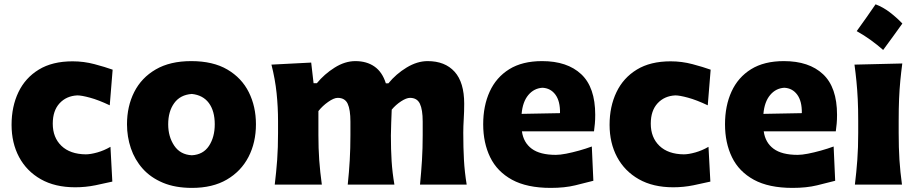

<svg xmlns="http://www.w3.org/2000/svg" viewBox="-20 -873 4336 908"><path d="M335.9 12.7Q240.2 12.7 173.1 -25.4Q106 -63.5 70.3 -130.1Q34.7 -196.8 34.7 -282.7Q34.7 -369.1 67.1 -437Q99.6 -504.9 163.6 -543.9Q227.5 -583 323.2 -583Q376.5 -583 426.8 -569.6Q477.1 -556.2 512.7 -543.5L499 -375Q445.3 -400.4 405.5 -411.1Q365.7 -421.9 345.7 -421.9Q293.9 -419.4 261.7 -384.5Q229.5 -349.6 229.5 -288.1Q229.5 -222.7 270.5 -183.3Q311.5 -144 385.3 -143.1Q408.2 -143.1 440.2 -152.1Q472.2 -161.1 502.4 -178.7L511.2 -14.2Q478 -6.3 431.2 3.2Q384.3 12.7 335.9 12.7Z M888.2 15.6Q808.6 15.6 750.5 -8.8Q692.4 -33.2 654.8 -75.4Q617.2 -117.7 598.9 -171.9Q580.6 -226.1 580.6 -285.2Q580.6 -370.1 614.7 -437.7Q648.9 -505.4 716.6 -544.7Q784.2 -584 884.3 -584Q987.3 -584 1055.2 -544.2Q1123 -504.4 1156.7 -436.8Q1190.4 -369.1 1190.4 -285.2Q1190.4 -199.2 1155.3 -131.1Q1120.1 -63 1052.7 -23.7Q985.4 15.6 888.2 15.6ZM887.2 -138.7Q940.9 -141.6 968.3 -183.1Q995.6 -224.6 995.6 -285.2Q995.6 -348.1 967.8 -385.7Q939.9 -423.3 887.2 -428.7Q832.5 -424.8 804 -385.5Q775.4 -346.2 775.4 -285.2Q775.4 -226.6 804 -184.1Q832.5 -141.6 887.2 -138.7Z M1966.3 0Q1972.2 -60.1 1975.6 -115.7Q1979 -171.4 1979 -233.9V-297.9Q1979 -354.5 1965.8 -382.3Q1952.6 -410.2 1918.9 -410.2Q1901.9 -410.2 1876.7 -393.8Q1851.6 -377.4 1832.5 -354.5Q1831.5 -325.2 1830.1 -292Q1828.6 -258.8 1828.6 -231.9Q1828.6 -165.5 1832 -111.3Q1835.4 -57.1 1845.2 0H1624.5Q1630.9 -60.1 1634 -115.7Q1637.2 -171.4 1637.2 -233.9V-297.9Q1637.2 -354.5 1624.3 -382.3Q1611.3 -410.2 1577.1 -410.2Q1559.1 -410.2 1532 -391.1Q1504.9 -372.1 1485.8 -347.7V-233.9Q1485.8 -171.4 1489.7 -115.7Q1493.7 -60.1 1502 0H1279.3Q1286.6 -60.1 1290.8 -116.9Q1294.9 -173.8 1294.9 -244.6V-300.8Q1294.9 -366.2 1288.1 -432.4Q1281.2 -498.5 1263.7 -567.4L1451.7 -577.1L1462.9 -479.5H1478.5Q1513.7 -522.5 1562.5 -553.2Q1611.3 -584 1660.6 -584Q1714.4 -584 1751.2 -558.1Q1788.1 -532.2 1804.7 -479H1816.9Q1853 -523.4 1903.1 -553.7Q1953.1 -584 2002.4 -584Q2084.5 -584 2129.9 -533.7Q2175.3 -483.4 2175.3 -382.3Q2175.3 -345.2 2173.1 -310.1Q2170.9 -274.9 2170.9 -244.6Q2170.9 -173.8 2174.1 -116.9Q2177.2 -60.1 2187 0Z M2584.5 15.6Q2472.2 15.6 2401.6 -22.9Q2331.1 -61.5 2298.1 -129.4Q2265.1 -197.3 2265.1 -285.2Q2265.1 -372.6 2295.9 -439.9Q2326.7 -507.3 2388.4 -545.7Q2450.2 -584 2543.5 -584Q2662.6 -584 2728.8 -522Q2794.9 -460 2794.9 -330.1Q2794.9 -306.2 2793.2 -288.1Q2791.5 -270 2789.1 -252H2448.2Q2455.6 -198.7 2494.6 -169.7Q2533.7 -140.6 2608.9 -140.6Q2628.4 -140.6 2657.5 -146.2Q2686.5 -151.9 2718.8 -160.9Q2751 -169.9 2778.8 -180.2L2786.1 -18.1Q2750.5 -8.8 2700.7 3.4Q2650.9 15.6 2584.5 15.6ZM2628.4 -337.9Q2629.4 -394.5 2606.7 -425.3Q2584 -456.1 2545.4 -458Q2505.4 -455.6 2478.5 -423.6Q2451.7 -391.6 2446.8 -334.5Z M3164.1 12.7Q3068.4 12.7 3001.2 -25.4Q2934.1 -63.5 2898.4 -130.1Q2862.8 -196.8 2862.8 -282.7Q2862.8 -369.1 2895.3 -437Q2927.7 -504.9 2991.7 -543.9Q3055.7 -583 3151.4 -583Q3204.6 -583 3254.9 -569.6Q3305.2 -556.2 3340.8 -543.5L3327.1 -375Q3273.4 -400.4 3233.6 -411.1Q3193.8 -421.9 3173.8 -421.9Q3122.1 -419.4 3089.8 -384.5Q3057.6 -349.6 3057.6 -288.1Q3057.6 -222.7 3098.6 -183.3Q3139.6 -144 3213.4 -143.1Q3236.3 -143.1 3268.3 -152.1Q3300.3 -161.1 3330.6 -178.7L3339.4 -14.2Q3306.2 -6.3 3259.3 3.2Q3212.4 12.7 3164.1 12.7Z M3728 15.6Q3615.7 15.6 3545.2 -22.9Q3474.6 -61.5 3441.7 -129.4Q3408.7 -197.3 3408.7 -285.2Q3408.7 -372.6 3439.5 -439.9Q3470.2 -507.3 3532 -545.7Q3593.8 -584 3687 -584Q3806.2 -584 3872.3 -522Q3938.5 -460 3938.5 -330.1Q3938.5 -306.2 3936.8 -288.1Q3935.1 -270 3932.6 -252H3591.8Q3599.1 -198.7 3638.2 -169.7Q3677.2 -140.6 3752.4 -140.6Q3772 -140.6 3801 -146.2Q3830.1 -151.9 3862.3 -160.9Q3894.5 -169.9 3922.4 -180.2L3929.7 -18.1Q3894 -8.8 3844.2 3.4Q3794.4 15.6 3728 15.6ZM3772 -337.9Q3772.9 -394.5 3750.2 -425.3Q3727.5 -456.1 3689 -458Q3648.9 -455.6 3622.1 -423.6Q3595.2 -391.6 3590.3 -334.5Z M4120.7 -852.6Q4156.1 -839.2 4187.8 -815Q4219.5 -790.8 4247.4 -761.8Q4225.4 -731.2 4202.8 -699.8Q4180.3 -668.4 4156.6 -636.7Q4129.2 -660.8 4098.1 -683.4Q4066.9 -706 4031.5 -725.8Q4055.1 -758.1 4077.1 -789.7Q4099.2 -821.4 4120.7 -852.6ZM4022.9 0Q4030.3 -60.1 4034.4 -116.9Q4038.6 -173.8 4038.6 -244.6V-300.8Q4038.6 -358.9 4036.4 -403.8Q4034.2 -448.7 4030.3 -488Q4026.4 -527.3 4021 -567.4L4247.1 -572.8Q4241.7 -532.2 4237.8 -492.2Q4233.9 -452.1 4231.9 -406Q4230 -359.9 4230 -300.8V-244.6Q4230 -173.8 4233.6 -116.9Q4237.3 -60.1 4245.6 0Z"/></svg>

Font: Pinar ExtraBold
Style: Regular
Weight: 800
Designer: Amin Abedi
Version: Version 3.000